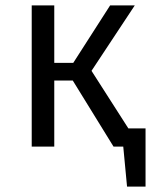

<svg xmlns="http://www.w3.org/2000/svg" viewBox="-20 -546 562 715"><path d="M458 -67.9H522V148.9H453.1L439 0H402.8L251 -246.1H182.1V0H98.1V-525.9H182.1V-312H252.9L390.1 -525.9H481.9L320.8 -282.2Z"/></svg>

Font: Fira Sans Book
Style: Regular
Weight: 350
Designer: Carrois Corporate & Edenspiekermann AG
Foundry: Carrois Corporate GbR & Edenspiekermann AG
Version: Version 4.203;PS 004.203;hotconv 1.0.88;makeotf.lib2.5.64775